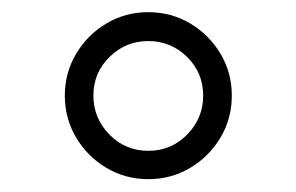

<svg xmlns="http://www.w3.org/2000/svg" viewBox="-20 -381 480 311"><path d="M85 -226.1Q85 -263.2 103.3 -293.9Q121.6 -324.7 152.3 -343Q183.1 -361.3 220.2 -361.3Q257.3 -361.3 288.1 -343Q318.8 -324.7 337.2 -293.9Q355.5 -263.2 355.5 -226.1Q355.5 -189 337.2 -158.2Q318.8 -127.4 288.1 -109.1Q257.3 -90.8 220.2 -90.8Q183.1 -90.8 152.3 -109.1Q121.6 -127.4 103.3 -158.2Q85 -189 85 -226.1ZM131.3 -226.1Q131.3 -189.5 157.2 -163.1Q183.1 -136.7 220.2 -136.7Q257.3 -136.7 283.2 -163.1Q309.1 -189.5 309.1 -226.1Q309.1 -263.2 283 -288.8Q256.8 -314.5 220.2 -314.5Q183.6 -314.5 157.5 -288.8Q131.3 -263.2 131.3 -226.1Z"/></svg>

Font: Vazir Thin
Style: Thin
Weight: 100
Designer: Saber Rastikerdar
Foundry: Saber Rastikerdar
Version: Version 30.0.0